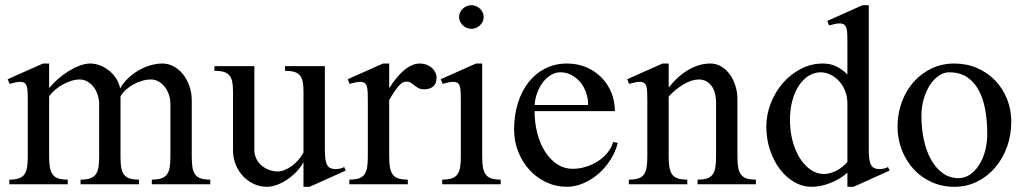

<svg xmlns="http://www.w3.org/2000/svg" viewBox="-20 -716 3981 746"><path d="M87.9 -323.2Q87.9 -342.8 87.4 -356.7Q86.9 -370.6 84.2 -379.9Q81.5 -389.2 75.4 -393.6Q69.3 -397.9 58.1 -397.9Q50.3 -397.9 40.5 -396Q30.8 -394 17.1 -390.1L9.8 -408.2L147 -469.2H170.9V-374Q187 -393.1 207 -410.4Q227.1 -427.7 248.3 -440.7Q269.5 -453.6 290.8 -461.4Q312 -469.2 331.1 -469.2Q349.6 -469.2 368.7 -461.9Q387.7 -454.6 403.8 -441.7Q419.9 -428.7 431.4 -410.9Q442.9 -393.1 446.8 -372.1Q457.5 -392.1 475.6 -409.9Q493.7 -427.7 515.9 -440.9Q538.1 -454.1 562.7 -461.7Q587.4 -469.2 610.8 -469.2Q634.3 -469.2 655.3 -457.8Q676.3 -446.3 691.7 -426.8Q707 -407.2 716.1 -380.9Q725.1 -354.5 725.1 -325.2V-106.9Q725.1 -82.5 727.8 -65.7Q730.5 -48.8 738.3 -38.1Q746.1 -27.3 760.3 -22.7Q774.4 -18.1 796.9 -18.1V0H569.8V-18.1Q592.8 -18.1 606.9 -22.9Q621.1 -27.8 628.9 -38.6Q636.7 -49.3 639.4 -66.2Q642.1 -83 642.1 -106.9V-312Q642.1 -331.5 636 -348.9Q629.9 -366.2 619.6 -379.2Q609.4 -392.1 595.7 -399.7Q582 -407.2 566.9 -407.2Q549.8 -407.2 532.2 -402.1Q514.6 -397 498.5 -388.2Q482.4 -379.4 469.2 -367.4Q456.1 -355.5 448.2 -341.8V-106.9Q448.2 -82.5 450.9 -65.7Q453.6 -48.8 461.4 -38.1Q469.2 -27.3 483.4 -22.7Q497.6 -18.1 520 -18.1V0H293V-18.1Q315.9 -18.1 330.1 -22.9Q344.2 -27.8 352.1 -38.6Q359.9 -49.3 362.5 -66.2Q365.2 -83 365.2 -106.9V-312Q365.2 -331.5 359.1 -348.9Q353 -366.2 342.8 -379.2Q332.5 -392.1 318.8 -399.7Q305.2 -407.2 290 -407.2Q274.4 -407.2 257.3 -401.9Q240.2 -396.5 224.1 -387.7Q208 -378.9 194.1 -366.9Q180.2 -355 170.9 -341.8V-106.9Q170.9 -82.5 173.8 -65.7Q176.8 -48.8 184.6 -38.1Q192.4 -27.3 206.5 -22.7Q220.7 -18.1 243.2 -18.1V0H16.1V-18.1Q39.1 -18.1 53.2 -22.9Q67.4 -27.8 75 -38.6Q82.5 -49.3 85.2 -66.2Q87.9 -83 87.9 -106.9Z M968.3 -459V-132.8Q968.3 -115.7 975.3 -100.6Q982.4 -85.4 994.9 -74.2Q1007.3 -63 1024.2 -56.4Q1041 -49.8 1060.1 -49.8Q1072.3 -49.8 1086.4 -55.7Q1100.6 -61.5 1114.3 -71.5Q1127.9 -81.5 1139.6 -95Q1151.4 -108.4 1159.2 -124V-361.8Q1159.2 -384.3 1156 -399.4Q1152.8 -414.6 1144.5 -423.8Q1136.2 -433.1 1122.3 -437Q1108.4 -440.9 1087.4 -440.9V-459H1242.2V-136.2Q1242.2 -114.3 1244.1 -99.4Q1246.1 -84.5 1251 -75.4Q1255.9 -66.4 1263.9 -62.7Q1272 -59.1 1284.2 -59.1Q1291.5 -59.1 1300.3 -60.8Q1309.1 -62.5 1317.4 -66.9L1323.2 -53.2L1183.1 9.8H1159.2V-85.9Q1148.4 -65.9 1131.8 -48.6Q1115.2 -31.2 1095.9 -18.3Q1076.7 -5.4 1056.2 2.2Q1035.6 9.8 1017.1 9.8Q989.7 9.8 965.8 -1.5Q941.9 -12.7 923.8 -32Q905.8 -51.3 895.5 -77.4Q885.3 -103.5 885.3 -132.8V-361.8Q885.3 -384.3 882.1 -399.4Q878.9 -414.6 870.6 -423.8Q862.3 -433.1 848.4 -437Q834.5 -440.9 813 -440.9V-459Z M1409.2 -323.2Q1409.2 -342.8 1408.7 -356.7Q1408.2 -370.6 1405.5 -379.9Q1402.8 -389.2 1396.7 -393.6Q1390.6 -397.9 1379.4 -397.9Q1371.6 -397.9 1361.8 -396Q1352.1 -394 1338.4 -390.1L1331.1 -408.2L1468.3 -469.2H1492.2V-373Q1504.4 -392.6 1518.1 -409.9Q1531.7 -427.2 1546.9 -440.4Q1562 -453.6 1578.1 -461.4Q1594.2 -469.2 1611.3 -469.2Q1625 -469.2 1636.7 -464.8Q1648.4 -460.4 1657.2 -452.9Q1666 -445.3 1671.1 -435.3Q1676.3 -425.3 1676.3 -414.1Q1676.3 -392.1 1663.6 -380.6Q1650.9 -369.1 1628.4 -369.1Q1614.3 -369.1 1605.7 -373.8Q1597.2 -378.4 1590.3 -384Q1583.5 -389.6 1576.7 -394.3Q1569.8 -398.9 1559.1 -398.9Q1542.5 -398.9 1525.9 -378.4Q1509.3 -357.9 1492.2 -327.1V-106.9Q1492.2 -82.5 1495.1 -65.7Q1498 -48.8 1505.9 -38.1Q1513.7 -27.3 1527.8 -22.7Q1542 -18.1 1564.5 -18.1V0H1337.4V-18.1Q1360.4 -18.1 1374.5 -22.9Q1388.7 -27.8 1396.2 -38.6Q1403.8 -49.3 1406.5 -66.2Q1409.2 -83 1409.2 -106.9Z M1811.5 -695.8Q1821.3 -695.8 1829.8 -692.1Q1838.4 -688.5 1845 -682.1Q1851.6 -675.8 1855.5 -667.5Q1859.4 -659.2 1859.4 -649.9Q1859.4 -640.6 1855.5 -632.3Q1851.6 -624 1845 -617.7Q1838.4 -611.3 1829.8 -607.7Q1821.3 -604 1811.5 -604Q1801.8 -604 1793.2 -607.7Q1784.7 -611.3 1778.1 -617.7Q1771.5 -624 1767.6 -632.3Q1763.7 -640.6 1763.7 -649.9Q1763.7 -659.2 1767.6 -667.5Q1771.5 -675.8 1778.1 -682.1Q1784.7 -688.5 1793.2 -692.1Q1801.8 -695.8 1811.5 -695.8ZM1770.5 -323.2Q1770.5 -342.8 1770 -356.7Q1769.5 -370.6 1766.8 -379.9Q1764.2 -389.2 1758.1 -393.6Q1752 -397.9 1740.7 -397.9Q1732.9 -397.9 1722.9 -396Q1712.9 -394 1699.7 -390.1L1692.4 -408.2L1829.6 -469.2H1853.5V-106.9Q1853.5 -82.5 1856.4 -65.7Q1859.4 -48.8 1867.2 -38.1Q1875 -27.3 1888.9 -22.7Q1902.8 -18.1 1925.3 -18.1V0H1698.2V-18.1Q1721.2 -18.1 1735.4 -22.9Q1749.5 -27.8 1757.3 -38.6Q1765.1 -49.3 1767.8 -66.2Q1770.5 -83 1770.5 -106.9Z M2182.1 9.8Q2139.6 9.8 2102.5 -7.8Q2065.4 -25.4 2037.6 -55.4Q2009.8 -85.4 1993.7 -126Q1977.5 -166.5 1977.5 -212.9Q1977.5 -268.6 1992.2 -315.4Q2006.8 -362.3 2033.7 -396.5Q2060.5 -430.7 2098.6 -450Q2136.7 -469.2 2183.1 -469.2Q2224.1 -469.2 2258.3 -454.6Q2292.5 -439.9 2317.1 -414.8Q2341.8 -389.6 2355.5 -356Q2369.1 -322.3 2369.1 -284.2H2057.1Q2057.1 -237.8 2068.1 -196.8Q2079.1 -155.8 2098.6 -125.5Q2118.2 -95.2 2145.3 -77.6Q2172.4 -60.1 2205.1 -60.1Q2231.9 -60.1 2257.8 -68.4Q2283.7 -76.7 2304.9 -90.8Q2326.2 -105 2341.3 -123.8Q2356.4 -142.6 2362.3 -164.1L2380.4 -161.1Q2371.6 -126 2351.6 -94.7Q2331.5 -63.5 2304.7 -40.3Q2277.8 -17.1 2246.1 -3.7Q2214.4 9.8 2182.1 9.8ZM2265.1 -308.1Q2265.1 -334.5 2256.8 -357.4Q2248.5 -380.4 2233.9 -397.7Q2219.2 -415 2199.5 -425Q2179.7 -435.1 2157.2 -435.1Q2138.7 -435.1 2121.3 -425Q2104 -415 2090.6 -397.7Q2077.1 -380.4 2068.1 -357.4Q2059.1 -334.5 2057.1 -308.1Z M2495.1 -323.2Q2495.1 -342.8 2494.6 -356.7Q2494.1 -370.6 2491.5 -379.9Q2488.8 -389.2 2482.7 -393.6Q2476.6 -397.9 2465.3 -397.9Q2457.5 -397.9 2447.8 -396Q2438 -394 2424.3 -390.1L2417 -408.2L2554.2 -469.2H2578.1V-376Q2616.2 -422.9 2657 -446Q2697.8 -469.2 2740.2 -469.2Q2762.2 -469.2 2781.2 -458.3Q2800.3 -447.3 2814.5 -428.5Q2828.6 -409.7 2836.9 -384.3Q2845.2 -358.9 2845.2 -330.1V-106.9Q2845.2 -82.5 2848.1 -65.7Q2851.1 -48.8 2858.9 -38.1Q2866.7 -27.3 2880.6 -22.7Q2894.5 -18.1 2917 -18.1V0H2690.4V-18.1Q2713.4 -18.1 2727.5 -22.9Q2741.7 -27.8 2749.3 -38.6Q2756.8 -49.3 2759.5 -66.2Q2762.2 -83 2762.2 -106.9V-314.9Q2762.2 -360.4 2743.4 -383.8Q2724.6 -407.2 2695.3 -407.2Q2682.1 -407.2 2667.5 -402.6Q2652.8 -397.9 2637.5 -389.2Q2622.1 -380.4 2606.9 -368.2Q2591.8 -356 2578.1 -340.8V-106.9Q2578.1 -82.5 2581.1 -65.7Q2584 -48.8 2591.8 -38.1Q2599.6 -27.3 2613.8 -22.7Q2627.9 -18.1 2650.4 -18.1V0H2423.3V-18.1Q2446.3 -18.1 2460.4 -22.9Q2474.6 -27.8 2482.2 -38.6Q2489.7 -49.3 2492.4 -66.2Q2495.1 -83 2495.1 -106.9Z M3272.5 -44.9Q3258.3 -32.2 3241.5 -22.2Q3224.6 -12.2 3206.5 -5.1Q3188.5 2 3170.2 5.9Q3151.9 9.8 3134.3 9.8Q3097.7 9.8 3065.4 -9Q3033.2 -27.8 3009.3 -59.8Q2985.4 -91.8 2971.4 -134.3Q2957.5 -176.8 2957.5 -224.1Q2957.5 -271 2974.9 -315.2Q2992.2 -359.4 3022 -393.6Q3051.8 -427.7 3091.8 -448.5Q3131.8 -469.2 3177.2 -469.2Q3207.5 -469.2 3230.5 -457.5Q3253.4 -445.8 3272.5 -426.8V-549.8Q3272.5 -569.3 3272 -583.5Q3271.5 -597.7 3268.6 -606.9Q3265.6 -616.2 3259.5 -620.6Q3253.4 -625 3242.2 -625Q3234.9 -625 3224.9 -623Q3214.8 -621.1 3201.2 -617.2L3194.3 -634.8L3331.1 -695.8H3355.5V-136.2Q3355.5 -114.3 3357.4 -99.4Q3359.4 -84.5 3364.3 -75.4Q3369.1 -66.4 3377.2 -62.7Q3385.3 -59.1 3397.5 -59.1Q3404.8 -59.1 3413.3 -60.8Q3421.9 -62.5 3430.2 -66.9L3436.5 -53.2L3296.4 9.8H3272.5ZM3272.5 -314Q3272.5 -340.8 3263.4 -363.3Q3254.4 -385.7 3239.5 -401.6Q3224.6 -417.5 3206.1 -426.3Q3187.5 -435.1 3168.5 -435.1Q3143.6 -435.1 3121.8 -421.4Q3100.1 -407.7 3084 -383.3Q3067.9 -358.9 3058.6 -325Q3049.3 -291 3049.3 -250Q3049.3 -206.5 3059.6 -168.2Q3069.8 -129.9 3087.9 -101.3Q3106 -72.8 3129.9 -56.4Q3153.8 -40 3181.2 -40Q3194.3 -40 3207.3 -43.9Q3220.2 -47.9 3232.2 -54.2Q3244.1 -60.5 3254.4 -69.1Q3264.6 -77.6 3272.5 -86.9Z M3688 9.8Q3640.1 9.8 3599.6 -8.5Q3559.1 -26.9 3529.8 -58.8Q3500.5 -90.8 3483.9 -133.3Q3467.3 -175.8 3467.3 -224.1Q3467.3 -274.9 3483.9 -319.6Q3500.5 -364.3 3529.8 -397.5Q3559.1 -430.7 3599.6 -450Q3640.1 -469.2 3688 -469.2Q3735.8 -469.2 3776.4 -451.7Q3816.9 -434.1 3846.4 -403.6Q3876 -373 3892.6 -331.8Q3909.2 -290.5 3909.2 -243.2Q3909.2 -190.9 3892.6 -145Q3876 -99.1 3846.4 -64.7Q3816.9 -30.3 3776.4 -10.3Q3735.8 9.8 3688 9.8ZM3704.1 -23.9Q3728.5 -23.9 3749 -37.8Q3769.5 -51.8 3784.4 -75.2Q3799.3 -98.6 3807.6 -129.9Q3815.9 -161.1 3815.9 -195.8Q3815.9 -245.6 3808.1 -289.3Q3800.3 -333 3782.7 -365.5Q3765.1 -397.9 3737.1 -416.5Q3709 -435.1 3668 -435.1Q3647 -435.1 3627.4 -421.6Q3607.9 -408.2 3593 -385.3Q3578.1 -362.3 3569.1 -331.5Q3560.1 -300.8 3560.1 -266.1Q3560.1 -215.8 3569.8 -171.6Q3579.6 -127.4 3598.1 -94.7Q3616.7 -62 3643.3 -43Q3669.9 -23.9 3704.1 -23.9Z"/></svg>

Font: Tuladha Jejeg
Style: Regular
Weight: 400
Designer: R.S. Wihananto
Foundry: R.S. Wihananto
Version: Version 1.92